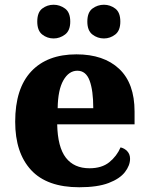

<svg xmlns="http://www.w3.org/2000/svg" viewBox="-20 -779 626 809"><path d="M314 10Q178 10 111 -62.5Q44 -135 44 -266Q44 -406 111.5 -478Q179 -550 302 -550Q417 -550 482 -489Q547 -428 547 -309V-255H221Q223 -159 257.5 -114.5Q292 -70 357 -70Q409 -70 440.5 -95.5Q472 -121 488 -158Q505 -154 516.5 -141.5Q528 -129 528 -110Q528 -82 506.5 -54Q485 -26 438 -8Q391 10 314 10ZM373 -323Q373 -398 357.5 -439.5Q342 -481 306 -481Q270 -481 247 -440.5Q224 -400 223 -323ZM418 -617Q391 -617 369.5 -633.5Q348 -650 348 -688Q348 -727 369.5 -743Q391 -759 418 -759Q444 -759 465.5 -743Q487 -727 487 -688Q487 -650 465.5 -633.5Q444 -617 418 -617ZM206 -617Q179 -617 158 -633.5Q137 -650 137 -688Q137 -727 158 -743Q179 -759 206 -759Q232 -759 254 -743Q276 -727 276 -688Q276 -650 254 -633.5Q232 -617 206 -617Z"/></svg>

Font: Noto Rashi Hebrew ExtraBold
Style: Regular
Weight: 800
Version: Version 1.006